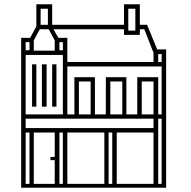

<svg xmlns="http://www.w3.org/2000/svg" viewBox="-20 -735 891 898"><path d="M130 -236V-434H150V-236ZM79 143V-558H121L150 -612V-715H224V-619H560V-715H634V-619H668L715 -504H757V143ZM100 125H118V-115H100ZM100 -136H698V-180H100ZM100 -200H274V-478H100ZM100 -500H118V-538H100ZM138 125H236V14H216V-1H236V-115H138ZM138 -498H236V-546L208 -598H166L138 -546ZM170 -619H204V-694H170ZM176 -236V-434H198V-236ZM224 -236V-434H244V-236ZM230 -598 253 -558H295V-445H698V-488L655 -598H634V-572H560V-598ZM258 125H274V-115H258ZM258 -500H274V-538H258ZM295 125H468V-115H295ZM295 -200H328V-374H424V-200H475V-374H571V-200H622V-374H720V-200H736V-424H295ZM349 -200H404V-354H349ZM488 125H505V-115H488ZM496 -200H552V-354H496ZM526 125H698V-115H526ZM580 -592H613V-694H580ZM643 -200H698V-354H643ZM720 125H736V-180H720ZM720 -445H736V-482H720Z"/></svg>

Font: Teller
Style: Regular
Weight: 400
Version: Version 3.020;FEAKit 1.0